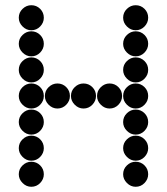

<svg xmlns="http://www.w3.org/2000/svg" viewBox="-20 -718 640 736"><path d="M52 -650Q52 -631 66.5 -616.5Q81 -602 100 -602Q120 -602 134 -616.5Q148 -631 148 -650Q148 -670 134 -684Q120 -698 100 -698Q81 -698 66.5 -684Q52 -670 52 -650ZM452 -650Q452 -631 466.5 -616.5Q481 -602 500 -602Q520 -602 534 -616.5Q548 -631 548 -650Q548 -670 534 -684Q520 -698 500 -698Q481 -698 466.5 -684Q452 -670 452 -650ZM52 -550Q52 -531 66.5 -516.5Q81 -502 100 -502Q120 -502 134 -516.5Q148 -531 148 -550Q148 -570 134 -584Q120 -598 100 -598Q81 -598 66.5 -584Q52 -570 52 -550ZM452 -550Q452 -531 466.5 -516.5Q481 -502 500 -502Q520 -502 534 -516.5Q548 -531 548 -550Q548 -570 534 -584Q520 -598 500 -598Q481 -598 466.5 -584Q452 -570 452 -550ZM52 -450Q52 -431 66.5 -416.5Q81 -402 100 -402Q120 -402 134 -416.5Q148 -431 148 -450Q148 -470 134 -484Q120 -498 100 -498Q81 -498 66.5 -484Q52 -470 52 -450ZM452 -450Q452 -431 466.5 -416.5Q481 -402 500 -402Q520 -402 534 -416.5Q548 -431 548 -450Q548 -470 534 -484Q520 -498 500 -498Q481 -498 466.5 -484Q452 -470 452 -450ZM52 -350Q52 -331 66.5 -316.5Q81 -302 100 -302Q120 -302 134 -316.5Q148 -331 148 -350Q148 -370 134 -384Q120 -398 100 -398Q81 -398 66.5 -384Q52 -370 52 -350ZM152 -350Q152 -331 166.5 -316.5Q181 -302 200 -302Q220 -302 234 -316.5Q248 -331 248 -350Q248 -370 234 -384Q220 -398 200 -398Q181 -398 166.5 -384Q152 -370 152 -350ZM252 -350Q252 -331 266.5 -316.5Q281 -302 300 -302Q320 -302 334 -316.5Q348 -331 348 -350Q348 -370 334 -384Q320 -398 300 -398Q281 -398 266.5 -384Q252 -370 252 -350ZM352 -350Q352 -331 366.5 -316.5Q381 -302 400 -302Q420 -302 434 -316.5Q448 -331 448 -350Q448 -370 434 -384Q420 -398 400 -398Q381 -398 366.5 -384Q352 -370 352 -350ZM452 -350Q452 -331 466.5 -316.5Q481 -302 500 -302Q520 -302 534 -316.5Q548 -331 548 -350Q548 -370 534 -384Q520 -398 500 -398Q481 -398 466.5 -384Q452 -370 452 -350ZM52 -250Q52 -231 66.5 -216.5Q81 -202 100 -202Q120 -202 134 -216.5Q148 -231 148 -250Q148 -270 134 -284Q120 -298 100 -298Q81 -298 66.5 -284Q52 -270 52 -250ZM452 -250Q452 -231 466.5 -216.5Q481 -202 500 -202Q520 -202 534 -216.5Q548 -231 548 -250Q548 -270 534 -284Q520 -298 500 -298Q481 -298 466.5 -284Q452 -270 452 -250ZM52 -150Q52 -131 66.5 -116.5Q81 -102 100 -102Q120 -102 134 -116.5Q148 -131 148 -150Q148 -170 134 -184Q120 -198 100 -198Q81 -198 66.5 -184Q52 -170 52 -150ZM452 -150Q452 -131 466.5 -116.5Q481 -102 500 -102Q520 -102 534 -116.5Q548 -131 548 -150Q548 -170 534 -184Q520 -198 500 -198Q481 -198 466.5 -184Q452 -170 452 -150ZM52 -50Q52 -31 66.5 -16.5Q81 -2 100 -2Q120 -2 134 -16.5Q148 -31 148 -50Q148 -70 134 -84Q120 -98 100 -98Q81 -98 66.5 -84Q52 -70 52 -50ZM452 -50Q452 -31 466.5 -16.5Q481 -2 500 -2Q520 -2 534 -16.5Q548 -31 548 -50Q548 -70 534 -84Q520 -98 500 -98Q481 -98 466.5 -84Q452 -70 452 -50Z"/></svg>

Font: Matrix Sans Print
Style: Regular
Weight: 400
Designer: Brad Neil
Version: Version 1.100